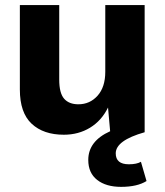

<svg xmlns="http://www.w3.org/2000/svg" viewBox="-20 -520 650 755"><path d="M212.9 -207Q212.9 -153.8 232.2 -131.8Q251.5 -109.9 288.1 -109.9Q333.5 -109.9 363.8 -143.8Q394 -177.7 394 -237.8V-500H548.8V0Q435.1 32.2 435.1 83Q435.1 126 486.8 126Q517.6 126 534.2 116.2L556.2 191.9Q519.5 214.8 456.1 214.8Q397 214.8 362.1 187.5Q327.1 160.2 327.1 108.9Q327.1 34.7 413.1 -3.9L404.8 -97.2Q379.4 -45.4 334 -17.8Q288.6 9.8 231 9.8Q150.9 9.8 104.5 -33.4Q58.1 -76.7 58.1 -168V-500H212.9Z"/></svg>

Font: Human Sans
Style: Bold
Weight: 700
Designer: Tim Radville
Foundry: Continuum
Version: Version 1.000;FEAKit 1.0